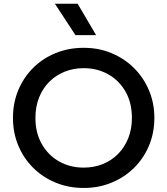

<svg xmlns="http://www.w3.org/2000/svg" viewBox="-20 -964 872 1000"><path d="M416 15Q337 15 269.8 -12.8Q202.5 -40.5 152.8 -90Q103 -139.5 75.2 -206Q47.5 -272.5 47.5 -350Q47.5 -428 75.2 -494.5Q103 -561 152.8 -610.5Q202.5 -660 269.8 -687.5Q337 -715 416 -715Q494.5 -715 561.5 -687Q628.5 -659 678.5 -609Q728.5 -559 756.2 -492.8Q784 -426.5 784 -350Q784 -272.5 756.2 -206Q728.5 -139.5 678.5 -90Q628.5 -40.5 561.5 -12.8Q494.5 15 416 15ZM416 -91Q469 -91 514.8 -109.2Q560.5 -127.5 594.5 -161.8Q628.5 -196 647.8 -243.8Q667 -291.5 667 -350Q667 -428.5 633.8 -486.8Q600.5 -545 543.5 -577Q486.5 -609 416 -609Q363 -609 317.2 -590.8Q271.5 -572.5 237.2 -538.5Q203 -504.5 183.8 -456.8Q164.5 -409 164.5 -350Q164.5 -271.5 198 -213.2Q231.5 -155 288.2 -123Q345 -91 416 -91ZM373 -781 266 -944.5H384.5L480.5 -781Z"/></svg>

Font: Geologica Cursive
Style: Regular
Weight: 400
Designer: Sindre Bremnes, Frode Helland
Foundry: Monokrom Skriftforlag AS
Version: Version 1.010;gftools[0.9.28]